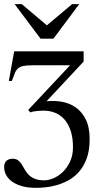

<svg xmlns="http://www.w3.org/2000/svg" viewBox="-23 -697 485 934"><path d="M413.1 -20Q413.1 35.6 398.4 74.7Q383.8 113.8 360.1 140.1Q336.4 166.5 307.4 181.6Q278.3 196.8 249.3 204.6Q220.2 212.4 194.8 214.6Q169.4 216.8 153.3 216.8Q110.8 216.8 81.3 207.8Q51.8 198.7 33 184.3Q14.2 169.9 5.6 151.9Q-2.9 133.8 -2.9 115.7Q-2.9 104.5 0.5 96.7Q3.9 88.9 9.5 84.2Q15.1 79.6 22.5 77.4Q29.8 75.2 37.6 75.2Q55.2 75.2 65.2 83Q75.2 90.8 82.8 102.5Q90.3 114.3 97.4 127.7Q104.5 141.1 116 152.8Q127.4 164.6 145.5 172.4Q163.6 180.2 192.9 180.2Q213.4 180.2 237.5 169.9Q261.7 159.7 282.7 139.4Q303.7 119.1 317.9 88.9Q332 58.6 332 18.6Q332 -25.4 321.5 -58.6Q311 -91.8 292.2 -114Q273.4 -136.2 247.1 -147.5Q220.7 -158.7 189.5 -158.7Q182.1 -158.7 172.9 -158.2Q163.6 -157.7 154.3 -156.7Q145 -155.8 137 -154.1Q128.9 -152.3 124 -149.9L114.7 -162.6L317.9 -379.4H135.7Q106.4 -379.4 90.1 -376Q73.7 -372.6 64.2 -363.8Q54.7 -355 48.8 -340.3Q43 -325.7 34.7 -303.2H20L45.9 -447.3H383.8V-397.5L203.1 -204.1Q239.7 -208.5 277.1 -202.1Q314.5 -195.8 344.7 -175Q375 -154.3 394 -116.5Q413.1 -78.6 413.1 -20ZM236.8 -508.8H174.3L48.3 -676.8H83L205.1 -573.7L327.6 -676.8H362.3Z"/></svg>

Font: Doulos SIL Afr
Style: Regular
Weight: 400
Designer: Walt Agee, Victor Gaultney, Peter Martin, Debbi Hosken, Becca Hirsbrunner
Foundry: SIL International
Version: Version 5.000